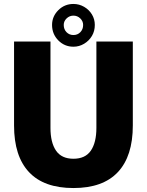

<svg xmlns="http://www.w3.org/2000/svg" viewBox="-20 -938 743 970"><path d="M351 12Q202 12 126.5 -68.5Q51 -149 51 -304V-728H235V-292Q235 -218 263 -177Q291 -136 351 -136Q411 -136 439 -177Q467 -218 467 -292V-728H651V-304Q651 -149 575.5 -68.5Q500 12 351 12ZM351 -702Q306 -702 274.5 -734Q243 -766 243 -812Q243 -855 274.5 -886.5Q306 -918 351 -918Q380 -918 405 -903.5Q430 -889 444.5 -865Q459 -841 459 -812Q459 -781 444.5 -756.5Q430 -732 405 -717Q380 -702 351 -702ZM351 -761Q372 -761 386 -775.5Q400 -790 400 -812Q400 -831 385.5 -845Q371 -859 351 -859Q331 -859 316.5 -845Q302 -831 302 -812Q302 -790 316 -775.5Q330 -761 351 -761Z"/></svg>

Font: Murecho ExtraBold
Style: Regular
Weight: 800
Designer: Neil Summerour
Foundry: Positype
Version: Version 1.010; ttfautohint (v1.8.3)